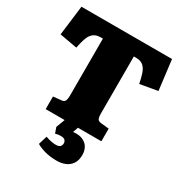

<svg xmlns="http://www.w3.org/2000/svg" viewBox="-216 -853 1189 1263"><g transform="rotate(30 378.0 -221.5)"><path d="M400 258Q346 258 305 246Q264 234 243 220L263 154Q286 163 306 166.5Q326 170 342 170Q364 170 373.5 160.5Q383 151 383 135Q383 123 374.5 113Q366 103 342 103Q331 103 320.5 104.5Q310 106 301 109L286 66L311 0H167V-96L228 -102Q250 -104 255.5 -119Q261 -134 261 -155V-590H245Q222 -590 206 -583Q190 -576 177.5 -561Q165 -546 156 -519Q147 -492 139 -451L6 -475L34 -701H722L750 -474L617 -451Q609 -492 600 -519.5Q591 -547 578.5 -562Q566 -577 550.5 -583.5Q535 -590 515 -590H496V-154Q496 -135 500.5 -120Q505 -105 530 -102L590 -96V0H412L398 40Q441 35 470 47.5Q499 60 513 84.5Q527 109 527 140Q527 182 509.5 208Q492 234 463 246Q434 258 400 258Z"/></g></svg>

Font: Literata Black
Style: Regular
Weight: 900
Designer: Latin by Veronika Burian and Jose Scaglione. Greek by Irene Vlachou. Cyrillic by Vera Evstafieva.
Foundry: TypeTogether
Version: Version 3.103;gftools[0.9.29]